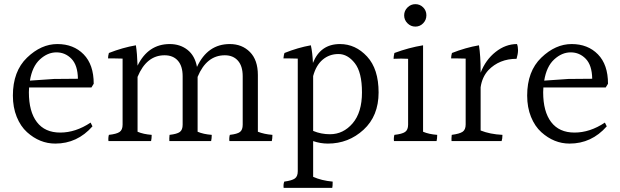

<svg xmlns="http://www.w3.org/2000/svg" viewBox="-20 -728 2986 924"><path d="M124 -340 240 -348 355 -349Q354 -414 324 -445Q294 -476 251.5 -476Q209 -476 172 -442Q135 -408 124 -340ZM119 -284Q119 -191 157.5 -140.5Q196 -90 270 -90Q344 -90 416 -138L425 -120Q352 -37 246 -37Q171 -37 110 -92Q79 -120 60.5 -165.5Q42 -211 42 -268Q42 -385 110 -450.5Q178 -516 256 -516Q334 -516 382.5 -466.5Q431 -417 431 -325Q425 -314 420 -307H120Q119 -300 119 -284Z M1221 -367V-94Q1252 -82 1291 -79Q1291 -61 1288 -49H1084Q1082 -64 1086 -79Q1122 -83 1135 -93Q1148 -103 1148 -128V-361Q1148 -410 1125 -436Q1102 -462 1062 -462Q974 -462 931 -358V-94Q959 -82 999 -79Q999 -61 996 -49H795Q794 -61 796 -79Q832 -83 845.5 -93Q859 -103 859 -128V-361Q859 -410 836 -436Q813 -462 772 -462Q685 -462 642 -358V-94Q670 -82 710 -79Q710 -61 707 -49H502Q500 -64 504 -79Q541 -83 555.5 -93Q570 -103 570 -128V-446Q541 -447 525 -447Q509 -447 500 -447Q500 -459 504 -473Q570 -499 634 -510Q640 -472 642 -412Q693 -516 797 -516Q847 -516 882.5 -488Q918 -460 928 -406Q979 -516 1086 -516Q1145 -516 1183 -477.5Q1221 -439 1221 -367Z M1568 -82Q1632 -82 1677 -134.5Q1722 -187 1722 -283.5Q1722 -380 1687.5 -424Q1653 -468 1609 -468Q1565 -468 1533 -441Q1501 -414 1487 -362V-98Q1525 -82 1568 -82ZM1413 96V-446Q1384 -447 1368 -447Q1352 -447 1344 -447Q1346 -466 1349 -473Q1414 -499 1476 -510Q1484 -474 1486 -425Q1522 -516 1616 -516Q1691 -516 1746.5 -456Q1802 -396 1802 -283Q1802 -170 1729.5 -103.5Q1657 -37 1558 -37Q1522 -37 1487 -49V123Q1527 141 1581 146Q1581 168 1579 176H1345Q1343 159 1348 146Q1385 141 1399 131Q1413 121 1413 96Z M2016.5 -616Q2001 -600 1979 -600Q1957 -600 1941 -616Q1925 -632 1925 -654Q1925 -676 1941 -692Q1957 -708 1979 -708Q2001 -708 2016.5 -692.5Q2032 -677 2032 -654.5Q2032 -632 2016.5 -616ZM1944 -128V-445Q1928 -446 1910.5 -446Q1893 -446 1874 -445Q1874 -455 1878 -473Q1948 -499 2016 -510V-94Q2044 -82 2084 -79Q2084 -61 2081 -49H1876Q1874 -64 1878 -79Q1915 -83 1929.5 -93Q1944 -103 1944 -128Z M2293 -385V-378Q2317 -440 2365 -478Q2413 -516 2468 -516Q2473 -504 2473 -486.5Q2473 -469 2466 -445Q2383 -445 2330 -390Q2300 -357 2293 -308V-100Q2338 -82 2398 -79Q2398 -60 2394 -49H2153Q2152 -61 2154 -79Q2192 -84 2206.5 -94Q2221 -104 2221 -129V-446Q2192 -447 2176 -447Q2160 -447 2151 -447Q2151 -459 2155 -473Q2221 -499 2285 -510Q2293 -459 2293 -385Z M2599 -340 2715 -348 2830 -349Q2829 -414 2799 -445Q2769 -476 2726.5 -476Q2684 -476 2647 -442Q2610 -408 2599 -340ZM2594 -284Q2594 -191 2632.5 -140.5Q2671 -90 2745 -90Q2819 -90 2891 -138L2900 -120Q2827 -37 2721 -37Q2646 -37 2585 -92Q2554 -120 2535.5 -165.5Q2517 -211 2517 -268Q2517 -385 2585 -450.5Q2653 -516 2731 -516Q2809 -516 2857.5 -466.5Q2906 -417 2906 -325Q2900 -314 2895 -307H2595Q2594 -300 2594 -284Z"/></svg>

Font: Halant
Style: Regular
Weight: 400
Designer: Hitesh Malaviya (Devanagari), Satya Rajpurohit (Latin)
Foundry: Indian Type Foundry
Version: Version 1.101;PS 1.0;hotconv 1.0.78;makeotf.lib2.5.61930; tt